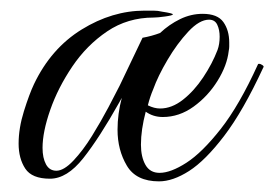

<svg xmlns="http://www.w3.org/2000/svg" viewBox="-20 -331 516 361"><path d="M279 10Q236 10 218.5 -19.5Q201 -49 201 -87Q201 -117 209 -147L204 -138Q167 -72 136.5 -33.5Q106 5 74 5Q40 5 27.5 -14Q15 -33 15 -61Q15 -90 25 -122Q35 -154 44 -173Q76 -240 133.5 -275.5Q191 -311 252 -311Q260 -311 268.5 -311Q277 -311 285 -309Q305 -306 305 -304Q305 -302 290.5 -300Q276 -298 269 -298Q220 -298 181.5 -272Q143 -246 116 -206Q89 -166 74.5 -124.5Q60 -83 60 -53Q60 -34 66.5 -22Q73 -10 86 -10Q100 -10 118 -29Q136 -48 153 -75.5Q170 -103 184 -129.5Q198 -156 205 -170L248 -260Q265 -263 281 -269Q298 -285 318.5 -295Q339 -305 361 -305Q389 -305 400 -289.5Q411 -274 411 -251Q411 -247 411 -243.5Q411 -240 410 -235Q407 -208 389 -179Q371 -150 344 -130.5Q317 -111 286 -111Q268 -111 254 -121Q245 -87 245 -59Q245 -36 253.5 -21Q262 -6 280 -6Q301 -6 330.5 -25Q360 -44 395 -88.5Q430 -133 465 -210Q465 -211 467 -211Q470 -211 473.5 -208.5Q477 -206 475 -204Q437 -122 401.5 -75.5Q366 -29 335.5 -9.5Q305 10 279 10ZM281 -127Q303 -127 324 -143.5Q345 -160 362 -185.5Q379 -211 389 -237Q393 -248 393 -262Q393 -275 388.5 -284.5Q384 -294 373 -294Q355 -294 334 -271.5Q313 -249 295 -218.5Q277 -188 268 -163Q265 -156 262.5 -148.5Q260 -141 258 -133Q270 -127 281 -127Z"/></svg>

Font: Mea Culpa
Style: Regular
Weight: 400
Designer: Robert E. Leuschke
Foundry: Robert E. Leuschke
Version: Version 1.010; ttfautohint (v1.8.3)